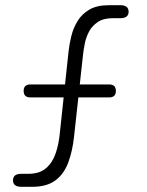

<svg xmlns="http://www.w3.org/2000/svg" viewBox="-20 -719 565 739"><path d="M62 0Q30 0 30 -25Q30 -50 62 -50H89Q132 -50 157 -71.5Q182 -93 194 -128Q206 -163 210 -204L244 -522Q247 -549 254.5 -580Q262 -611 278.5 -638Q295 -665 324 -682Q353 -699 399 -699H443Q475 -699 475 -674Q475 -649 443 -649H414Q378 -649 356 -634Q334 -619 322.5 -597Q311 -575 306.5 -552Q302 -529 300 -512L265 -193Q259 -137 242.5 -93Q226 -49 193 -24.5Q160 0 104 0ZM97 -344Q71 -344 71 -369Q71 -394 97 -394H400Q426 -394 426 -369Q426 -344 400 -344Z"/></svg>

Font: Agu Display Uzo
Style: Regular
Weight: 400
Designer: Oluwaseun Badejo
Version: Version 1.103